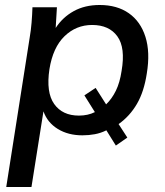

<svg xmlns="http://www.w3.org/2000/svg" viewBox="-20 -533 661 769"><path d="M5 216 99 -383Q104 -412 106.5 -442.5Q109 -473 110 -504H208L203 -421Q231 -464 275.5 -488.5Q320 -513 379 -513Q449 -513 496 -480Q543 -447 562.5 -385.5Q582 -324 568 -239Q557 -166 528.5 -117Q500 -68 455 -36L490 18L444 50L406 -11Q384 0 360 4.5Q336 9 310 9Q253 9 211.5 -16.5Q170 -42 154 -87L106 216ZM349 -433Q285 -433 238.5 -388Q192 -343 178 -256Q164 -163 197 -116.5Q230 -70 296 -70Q332 -70 360 -84L318 -151L363 -181L405 -115Q428 -137 444 -169.5Q460 -202 467 -249Q483 -342 450 -387.5Q417 -433 349 -433Z"/></svg>

Font: Winston Medium
Style: Italic
Weight: 500
Italic angle: -9°
Designer: Original fonts by Vernon Adams / Changes by Cristiano Sobral
Foundry: Original fonts by Vernon Adams / Changes by Cristiano Sobral
Version: Version 2.503;July 17, 2020;FontCreator 13.0.0.2655 64-bit